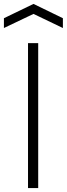

<svg xmlns="http://www.w3.org/2000/svg" viewBox="-47 -960 341 980"><path d="M96 -740H148V0H96ZM-27 -867 124 -940 274 -867V-817L124 -889L-27 -817Z"/></svg>

Font: Encode Sans Normal
Style: ExtraLight
Weight: 200
Designer: Pablo Impallari, Andres Torresi
Foundry: Pablo Impallari, Andres Torresi
Version: Version 1.000; ttfautohint (v1.00) -l 8 -r 50 -G 200 -x 14 -